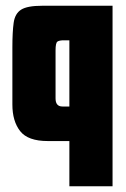

<svg xmlns="http://www.w3.org/2000/svg" viewBox="-20 -490 436 667"><path d="M371 -470V157H221V0H146Q77 0 50 -34.5Q23 -69 23 -127V-325Q23 -379 27.5 -411Q32 -443 53.5 -456.5Q75 -470 126 -470ZM221 -350H202Q186 -350 179.5 -345.5Q173 -341 173 -315V-148Q173 -120 197 -120H221Z"/></svg>

Font: Smooch Sans Black
Style: Regular
Weight: 900
Designer: Robert E. Leuschke
Foundry: Robert E. Leuschke
Version: Version 1.010; ttfautohint (v1.8.3)